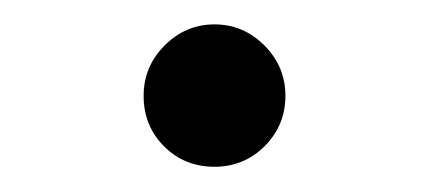

<svg xmlns="http://www.w3.org/2000/svg" viewBox="-20 -136 349 156"><path d="M96.7 -58.1Q96.7 -82 113.8 -99.1Q130.9 -116.2 154.3 -116.2Q177.7 -116.2 194.8 -99.1Q211.9 -82 211.9 -58.1Q211.9 -34.2 195.1 -17.3Q178.2 -0.5 154.3 -0.5Q129.9 -0.5 113.3 -17.1Q96.7 -33.7 96.7 -58.1Z"/></svg>

Font: Shabnam Light WOL
Style: Light-WOL
Weight: 300
Foundry: DejaVu fonts team - Redesigned by Saber Rastikerdar - Based on Vazir font
Version: Version 5.0.0